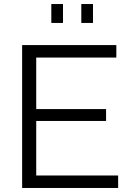

<svg xmlns="http://www.w3.org/2000/svg" viewBox="-20 -934 649 954"><path d="M235 -820V-914H293V-820ZM384 -820V-914H442V-820ZM567 -62V0H90V-710H558V-648H160V-392H507V-333H160V-62Z"/></svg>

Font: PTCRaleway
Style: Regular
Weight: 400
Designer: Matt McInerney, Pablo Impallari, Rodrigo Fuenzalida
Foundry: Matt McInerney, Pablo Impallari, Rodrigo Fuenzalida
Version: Version 3.000g; ttfautohint (v1.5) -l 8 -r 28 -G 28 -x 14 -D